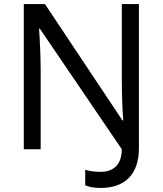

<svg xmlns="http://www.w3.org/2000/svg" viewBox="-20 -734 800 944"><path d="M475 190C590 190 663 128 663 -6V-714H579V-342C579 -268 582 -185 586 -142H582L201 -714H97V0H180V-387C180 -460 175 -554 172 -593H176L579 0C578 87 526 111 475 111C446 111 420 107 399 101V177C417 185 442 190 475 190Z"/></svg>

Font: Noto Sans Arabic
Style: Regular
Weight: 400
Designer: Monotype Design Team, Nadine Chahine, Nizar Qandah and Khaled Hosny
Foundry: Monotype Imaging Inc.
Version: Version 2.012